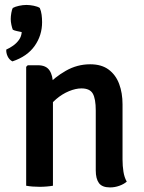

<svg xmlns="http://www.w3.org/2000/svg" viewBox="-20 -770 599 796"><path d="M137 -499.5Q171 -499.5 185.2 -478.2Q199.5 -457 199.5 -420V0Q188.5 2 173.8 3.2Q159 4.5 144.5 4.5Q113 4.5 88.5 0V-493L95 -499.5ZM488 -108.5Q488 -82 491.8 -58.2Q495.5 -34.5 505.5 -17Q493.5 -6.5 474.8 0.2Q456 7 436 7Q403.5 7 390.2 -11Q377 -29 377 -63.5V-312Q377 -360 364.8 -381.8Q352.5 -403.5 317.5 -403.5Q294 -403.5 266 -392Q238 -380.5 212.8 -359Q187.5 -337.5 171.5 -307V-411.5Q205.5 -449.5 252.8 -476.5Q300 -503.5 354 -503.5Q401 -503.5 430.5 -481.5Q460 -459.5 474 -422Q488 -384.5 488 -337.5ZM145 -737Q150.5 -724 152.5 -709Q154.5 -694 154.5 -678Q154.5 -623.5 123.8 -579.8Q93 -536 31.5 -515.5Q18 -522.5 11.5 -536.8Q5 -551 6 -564.5Q20 -570.5 34.5 -580.8Q49 -591 59 -605.2Q69 -619.5 70 -637Q61 -639 50 -641.2Q39 -643.5 33 -647Q30 -654.5 27.2 -667.2Q24.5 -680 24.5 -691Q24.5 -702.5 27 -716.8Q29.5 -731 33 -737Q43 -742.5 59 -746Q75 -749.5 89.5 -749.5Q103.5 -749.5 119.8 -746.2Q136 -743 145 -737Z"/></svg>

Font: Signika Negative Medium
Style: Regular
Weight: 500
Designer: Anna Giedry
Foundry: Anna Giedry
Version: Version 2.001